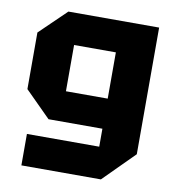

<svg xmlns="http://www.w3.org/2000/svg" viewBox="-79 -631 769 842"><g transform="rotate(10 305.0 -210.0)"><path d="M72 140V0H394V-80H154L40 -194V-446L158 -560H562V4L426 140ZM208 -420V-214H394V-420Z"/></g></svg>

Font: Tektur
Style: Bold
Weight: 700
Designer: Adam Jagosz
Foundry: Adam Jagosz
Version: Version 1.005;gftools[0.9.30]